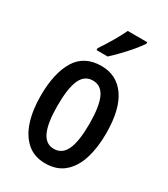

<svg xmlns="http://www.w3.org/2000/svg" viewBox="-191 -906 838 955"><g transform="rotate(30 228.0 -429.0)"><path d="M416 -321Q416 -240 396.5 -177Q377 -114 335 -77.5Q293 -41 227 -41Q164 -41 122.5 -77Q81 -113 60.5 -176Q40 -239 40 -321Q40 -452 85.5 -526.5Q131 -601 229 -601Q317 -601 366.5 -530Q416 -459 416 -321ZM137 -321Q137 -223 159 -174Q181 -125 228 -125Q276 -125 298 -173.5Q320 -222 320 -321Q320 -420 298 -468.5Q276 -517 228 -517Q180 -517 158.5 -468.5Q137 -420 137 -321ZM366 -808Q353 -788 329 -759.5Q305 -731 278.5 -703.5Q252 -676 231 -657H167V-668Q221 -748 254 -817H366Z"/></g></svg>

Font: Noto Sans Tamil UI ExtraCondensed Medium
Style: Regular
Weight: 500
Width: 2
Designer: Jelle Bosma - Monotype Design Team
Foundry: Monotype Imaging Inc.
Version: Version 2.004; ttfautohint (v1.8.4.7-5d5b)